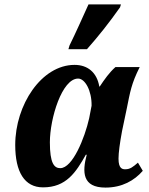

<svg xmlns="http://www.w3.org/2000/svg" viewBox="-20 -840 673 870"><path d="M290 -617H374C427 -677 474 -736 524 -807L528 -820H381C350 -752 326 -697 295 -634ZM175 9C280 9 324 -59 369 -139H373C352 -60 353 10 458 10C533 10 589 -22 627 -66L605 -103C583 -84 570 -73 548 -73C536 -73 517 -74 517 -121C517 -148 523 -192 533 -246L554 -346C570 -425 575 -460 613 -536H503C475 -511 454 -481 432 -448H430C419 -512 377 -546 318 -546C168 -546 49 -365 49 -183C49 -61 91 9 175 9ZM253 -78C225 -78 206 -101 206 -195C206 -304 261 -484 334 -484C365 -484 396 -430 395 -361L384 -304C364 -215 309 -78 253 -78Z"/></svg>

Font: Noto Serif SemiCondensed Extra
Style: Italic
Weight: 800
Width: 4
Italic angle: -12°
Designer: Monotype Design Team
Foundry: Monotype Imaging Inc.
Version: Version 1.901